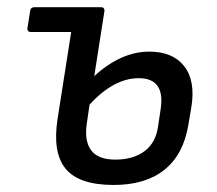

<svg xmlns="http://www.w3.org/2000/svg" viewBox="-20 -508 609 540"><path d="M299.8 12.2Q202.1 12.2 164.6 -33.4Q127 -79.1 142.1 -174.8L180.2 -418H65.9Q61.5 -418 59.1 -420.9Q56.6 -423.8 57.1 -428.2L64.9 -478Q66.4 -487.8 77.1 -487.8H264.2Q273.9 -487.8 273.9 -478L245.1 -293.9Q320.3 -362.8 399.9 -362.8Q466.3 -362.8 498.3 -321.5Q530.3 -280.3 518.1 -206.1L509.8 -157.2Q496.1 -73.7 442.9 -30.8Q389.6 12.2 299.8 12.2ZM224.1 -160.2Q216.8 -111.8 236.3 -85.4Q255.9 -59.1 304.2 -59.1Q355 -59.1 386.7 -83Q418.5 -106.9 424.8 -153.8L432.1 -203.1Q444.3 -288.1 370.1 -288.1Q300.3 -288.1 231.9 -213.9Z"/></svg>

Font: Sofia Sans
Style: Italic
Weight: 400
Italic angle: -9°
Designer: Botio Nikoltchev, Ani Petrova
Foundry: lettersoup
Version: Version 4.100